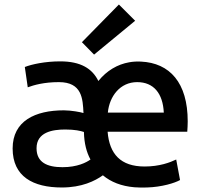

<svg xmlns="http://www.w3.org/2000/svg" viewBox="-20 -812 899 851"><path d="M458 -313H706C702 -398 661 -448 588 -448C512 -448 465 -385 458 -313ZM254 19C127 19 36 -29 36 -154C36 -276 136 -323 263 -323C295 -323 338 -315 350 -311C347 -374 344 -448 241 -448C175 -448 130 -435 103 -425L90 -515C120 -527 180 -540 247 -540C338 -540 389 -508 416 -453C453 -499 501 -527 553 -536C570 -539 588 -540 605 -539C732 -533 812 -446 812 -274C812 -259 811 -242 810 -228H457C465 -129 515 -74 621 -74C687 -74 734 -92 761 -105L778 -14C755 -1 698 17 631 19C611 20 593 19 575 18C518 13 472 -5 436 -35C401 -10 343 19 254 19ZM352 -227C337 -232 312 -238 269 -238C212 -238 142 -226 142 -155C142 -92 189 -71 257 -71C323 -71 363 -92 381 -105C364 -136 353 -176 352 -227ZM507 -792 579 -720 397 -570 343 -625Z"/></svg>

Font: Repo Medium
Style: Regular
Weight: 500
Designer: Stefan Peev
Foundry: Context Ltd
Version: Version 1.502